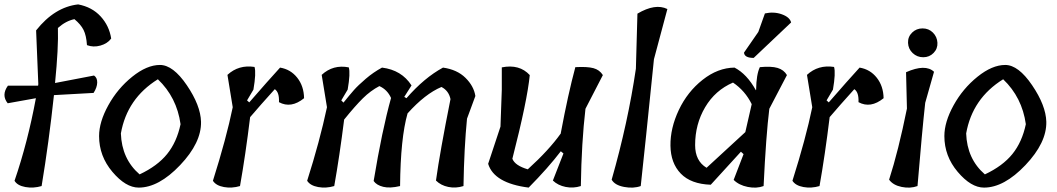

<svg xmlns="http://www.w3.org/2000/svg" viewBox="-21 -852 4801 872"><path d="M153 -470 143 -714Q227 -820 334 -832Q397 -820 436 -777.5Q475 -735 484 -677Q467 -654 435 -645Q403 -636 374 -647Q371 -691 358.5 -716Q346 -741 317 -765Q278 -757 242 -725Q245 -635 229 -475L406 -509Q421 -499 420.5 -477Q420 -455 404 -430L224 -420Q201 -206 168 -7Q131 4 94.5 -2.5Q58 -9 45 -31Q105 -206 142 -406L14 -383Q-16 -420 15 -463H152Z M429 -234Q429 -298 471 -374Q513 -450 579.5 -503.5Q646 -557 705.5 -557Q765 -557 827.5 -465Q890 -373 892 -299Q894 -204 797 -102Q700 0 609 0Q550 0 489.5 -71.5Q429 -143 429 -234ZM696 -492Q556 -405 528 -246Q532 -130 613 -60Q694 -98 738 -152.5Q782 -207 799 -288Q782 -410 696 -492Z M1101 -396 1111 -387Q1197 -486 1251 -545Q1299 -537 1329 -499Q1359 -461 1360 -406Q1301 -358 1246 -388Q1248 -433 1227 -447Q1161 -374 1115 -320Q1094 -148 1069 -7Q1032 4 996 -2.5Q960 -9 946 -31Q1007 -224 1036 -365L1012 -512Q1063 -559 1135 -548Q1143 -521 1130 -445Z M1796 -7Q1750 4 1719.5 -3.5Q1689 -11 1676 -30Q1714 -260 1755 -407Q1738 -445 1702 -461Q1662 -440 1627 -405.5Q1592 -371 1542 -309Q1521 -142 1497 -7Q1460 4 1424 -2.5Q1388 -9 1374 -31Q1431 -210 1464 -365L1440 -512Q1492 -560 1563 -546Q1571 -520 1558 -445L1529 -396L1539 -386Q1568 -422 1586.5 -443Q1605 -464 1640 -494Q1675 -524 1714 -545Q1803 -534 1848 -464L1815 -412L1825 -406Q1906 -499 1991 -545Q2055 -536 2093 -498.5Q2131 -461 2138 -416L2100 -313Q2087 -182 2084 -7Q2049 4 2015 -3Q1981 -10 1959 -32Q1977 -162 2025 -402Q2017 -440 1984 -457Q1910 -426 1830 -337Q1798 -225 1796 -7Z M2252 -277 2258 -444V-546Q2338 -562 2385 -511Q2374 -396 2306 -131Q2318 -100 2376 -83Q2472 -170 2526 -246V-248Q2559 -425 2592 -547Q2646 -550 2674 -542.5Q2702 -535 2717 -511L2638 -358Q2620 -205 2617 -7Q2583 4 2548 -3Q2513 -10 2490 -32L2538 -155L2526 -165Q2468 -89 2380 0Q2223 -20 2196 -108Z M2867 -540 2874 -790Q2955 -838 3010 -811L2949 -583Q2908 -179 2889 -7Q2856 5 2813.5 -3Q2771 -11 2757 -36Q2831 -295 2867 -540Z M3344 -163 3207 -13Q3117 -16 3071 -63.5Q3025 -111 3024 -190.5Q3023 -270 3062 -352.5Q3101 -435 3170 -489.5Q3239 -544 3315 -545Q3371 -516 3412 -442L3413 -444Q3414 -514 3430 -547Q3482 -552 3510.5 -543.5Q3539 -535 3553 -511L3473 -358Q3458 -237 3447 -7Q3415 5 3375 -3Q3335 -11 3311 -35L3356 -152ZM3136 -193Q3136 -121 3188 -90Q3340 -229 3364 -252L3393 -379Q3363 -440 3308 -477Q3227 -442 3181.5 -365Q3136 -288 3136 -193ZM3572 -750 3402 -589Q3360 -589 3358 -613L3423 -707L3453 -791Q3494 -800 3530 -787Q3566 -774 3572 -750Z M3733 -396 3743 -387Q3829 -486 3883 -545Q3931 -537 3961 -499Q3991 -461 3992 -406Q3933 -358 3878 -388Q3880 -433 3859 -447Q3793 -374 3747 -320Q3726 -148 3701 -7Q3664 4 3628 -2.5Q3592 -9 3578 -31Q3639 -224 3668 -365L3644 -512Q3695 -559 3767 -548Q3775 -521 3762 -445Z M4098 -359 4094 -524Q4182 -563 4221 -526L4181 -385Q4167 -259 4146 -7Q4113 5 4074 -3Q4035 -11 4017 -36Q4059 -166 4098 -359ZM4236.5 -658Q4238 -631 4219 -611.5Q4200 -592 4172 -592Q4144 -592 4124 -611Q4104 -630 4103 -657.5Q4102 -685 4121.5 -704Q4141 -723 4169 -723Q4197 -723 4216 -704Q4235 -685 4236.5 -658Z M4268 -234Q4268 -298 4310 -374Q4352 -450 4418.5 -503.5Q4485 -557 4544.5 -557Q4604 -557 4666.5 -465Q4729 -373 4731 -299Q4733 -204 4636 -102Q4539 0 4448 0Q4389 0 4328.5 -71.5Q4268 -143 4268 -234ZM4535 -492Q4395 -405 4367 -246Q4371 -130 4452 -60Q4533 -98 4577 -152.5Q4621 -207 4638 -288Q4621 -410 4535 -492Z"/></svg>

Font: Tillana Medium
Style: Regular
Weight: 500
Designer: Lipi Raval (Devanagari, Latin), Jonny Pinhorn (Latin)
Foundry: Indian Type Foundry
Version: Version 2.003;PS 1.0;hotconv 1.0.79;makeotf.lib2.5.61930; tt